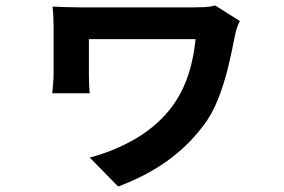

<svg xmlns="http://www.w3.org/2000/svg" viewBox="-20 -580 1040 702"><path d="M857 -503Q854 -498 849.5 -486.5Q845 -475 842 -463Q839 -451 838 -445Q828 -392 813.5 -332Q799 -272 776.5 -215.5Q754 -159 720 -116Q664 -43 588.5 10.5Q513 64 412 102L308 -4Q393 -26 469 -69Q545 -112 597 -175Q639 -226 663 -291Q687 -356 695 -437Q682 -437 653 -437Q624 -437 584.5 -437Q545 -437 502.5 -437Q460 -437 420 -437Q380 -437 350 -437Q320 -437 305 -437Q305 -428 305 -412Q305 -396 305 -378Q305 -360 305 -342.5Q305 -325 305 -312Q305 -304 305.5 -282Q306 -260 308 -239H171Q173 -259 174.5 -277.5Q176 -296 176 -312Q176 -325 176 -348Q176 -371 176 -397.5Q176 -424 176 -447.5Q176 -471 176 -485Q176 -501 175 -520.5Q174 -540 172 -556Q191 -555 219 -554Q247 -553 275 -553Q283 -553 312.5 -553Q342 -553 383.5 -553Q425 -553 471.5 -553Q518 -553 562 -553Q606 -553 640 -553Q674 -553 688 -553Q709 -553 728.5 -554Q748 -555 767 -560Z"/></svg>

Font: Noto Sans KR
Style: Bold
Weight: 700
Designer: Ryoko NISHIZUKA  (kana, bopomofo & ideographs); Paul D. Hunt (Latin, Greek & Cyrillic); Sandoll Communications , Soo-you
Foundry: Adobe
Version: Version 2.004-H2;hotconv 1.0.118;makeotfexe 2.5.65603